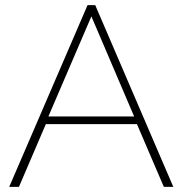

<svg xmlns="http://www.w3.org/2000/svg" viewBox="-20 -730 715 750"><path d="M322 -710H352L657 0H620L515 -245H159L54 0H16ZM504 -275 337 -666 169 -275Z"/></svg>

Font: Raleway Thin ExtraLight
Style: Regular
Weight: 250
Version: Version 4.026